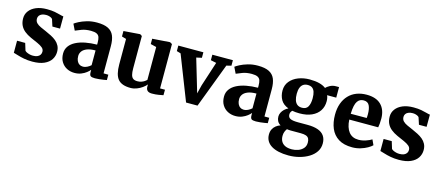

<svg xmlns="http://www.w3.org/2000/svg" viewBox="-56 -1171 4665 2039"><g transform="rotate(15 2277.0 -151.0)"><path d="M258.5 11Q208.5 11 167 3Q125.5 -5 95 -14.8Q64.5 -24.5 46.5 -29V-161.5H136L160 -83Q165 -75.5 179 -68.2Q193 -61 211.5 -56.2Q230 -51.5 249 -51.5Q279 -51.5 298.5 -60.2Q318 -69 327.5 -84Q337 -99 337 -117.5Q337 -144.5 316.2 -162Q295.5 -179.5 260.5 -195.2Q225.5 -211 180.5 -230.5Q138.5 -249.5 108.5 -274Q78.5 -298.5 62.8 -331.5Q47 -364.5 47 -409Q47 -454.5 73.8 -490.2Q100.5 -526 150 -546.8Q199.5 -567.5 268 -567.5Q318.5 -567.5 354 -560.8Q389.5 -554 413.8 -547Q438 -540 454.5 -538L454 -404H370L345.5 -479.5Q341.5 -486.5 331.2 -492.2Q321 -498 306.5 -502Q292 -506 274.5 -506Q248.5 -506 229.2 -498.2Q210 -490.5 199.8 -476.2Q189.5 -462 189.5 -443Q189.5 -414.5 207.2 -396.2Q225 -378 254.2 -364.8Q283.5 -351.5 316 -337.5Q347.5 -324 378.2 -308.2Q409 -292.5 433.8 -272Q458.5 -251.5 473.2 -223.2Q488 -195 488 -156.5Q488 -110.5 463.5 -72.5Q439 -34.5 388.2 -11.8Q337.5 11 258.5 11Z M722 11Q676.5 11 638.2 -8.5Q600 -28 576.8 -65.8Q553.5 -103.5 553.5 -158Q553.5 -204 578.5 -238.5Q603.5 -273 647.8 -295.5Q692 -318 751 -329.5Q810 -341 878.5 -341.5V-364.5Q878.5 -400.5 871 -422.8Q863.5 -445 841.5 -455.8Q819.5 -466.5 778 -466.5Q720.5 -466.5 677.5 -450.5Q634.5 -434.5 610.5 -423.5L577.5 -491.5Q590 -502 624.5 -520.2Q659 -538.5 709 -553.2Q759 -568 818 -568Q896 -568 940.8 -545.5Q985.5 -523 1004.5 -478Q1023.5 -433 1023.5 -364V-64.5L1076 -64V-5Q1064.5 -2.5 1042 1Q1019.5 4.5 994 7.2Q968.5 10 947.5 10Q911 10 899 -0.5Q887 -11 887 -42.5V-67Q874.5 -51.5 851.2 -33.2Q828 -15 795.5 -2Q763 11 722 11ZM794 -76.5Q814 -76.5 837.8 -88Q861.5 -99.5 878.5 -115.5V-277.5Q820.5 -277.5 784.5 -263Q748.5 -248.5 732 -225Q715.5 -201.5 715.5 -173.5Q715.5 -142 725.5 -120.5Q735.5 -99 753 -87.8Q770.5 -76.5 794 -76.5Z M1574.5 10Q1540 10 1524.5 -5Q1509 -20 1509 -48.5V-73Q1493 -53 1466 -33.5Q1439 -14 1406 -1.5Q1373 11 1338.5 11Q1241.5 11 1200.5 -37.8Q1159.5 -86.5 1159.5 -200V-479.5L1111 -493.5V-553.5L1290.5 -567H1292L1313.5 -553V-198Q1313.5 -153 1320.8 -126.5Q1328 -100 1344.8 -88.2Q1361.5 -76.5 1391 -76.5Q1415.5 -76.5 1435 -83.5Q1454.5 -90.5 1468.5 -99.8Q1482.5 -109 1491 -117.5V-479.5L1427 -495V-553.5L1617.5 -567H1620.5L1644.5 -553V-65.5H1698.5L1698 -5Q1680 -1.5 1648 4.2Q1616 10 1574.5 10Z M1950 8 1758.5 -481.5 1714 -494.5V-555H1989.5V-494.5L1930.5 -481.5L2010 -213.5L2038.5 -116.5L2062.5 -212L2150 -481.5L2088 -494.5V-555H2314V-494.5L2261.5 -481.5L2076 8Z M2491 11Q2445.5 11 2407.2 -8.5Q2369 -28 2345.8 -65.8Q2322.5 -103.5 2322.5 -158Q2322.5 -204 2347.5 -238.5Q2372.5 -273 2416.8 -295.5Q2461 -318 2520 -329.5Q2579 -341 2647.5 -341.5V-364.5Q2647.5 -400.5 2640 -422.8Q2632.5 -445 2610.5 -455.8Q2588.5 -466.5 2547 -466.5Q2489.5 -466.5 2446.5 -450.5Q2403.5 -434.5 2379.5 -423.5L2346.5 -491.5Q2359 -502 2393.5 -520.2Q2428 -538.5 2478 -553.2Q2528 -568 2587 -568Q2665 -568 2709.8 -545.5Q2754.5 -523 2773.5 -478Q2792.5 -433 2792.5 -364V-64.5L2845 -64V-5Q2833.5 -2.5 2811 1Q2788.5 4.5 2763 7.2Q2737.5 10 2716.5 10Q2680 10 2668 -0.5Q2656 -11 2656 -42.5V-67Q2643.5 -51.5 2620.2 -33.2Q2597 -15 2564.5 -2Q2532 11 2491 11ZM2563 -76.5Q2583 -76.5 2606.8 -88Q2630.5 -99.5 2647.5 -115.5V-277.5Q2589.5 -277.5 2553.5 -263Q2517.5 -248.5 2501 -225Q2484.5 -201.5 2484.5 -173.5Q2484.5 -142 2494.5 -120.5Q2504.5 -99 2522 -87.8Q2539.5 -76.5 2563 -76.5Z M3145 269.5Q3083.5 269.5 3035.8 258.8Q2988 248 2955 227.5Q2922 207 2904.8 176.8Q2887.5 146.5 2887.5 107Q2887.5 75 2899.8 50.2Q2912 25.5 2933.5 8.5Q2955 -8.5 2982 -17.5Q2957.5 -32 2946.2 -53.8Q2935 -75.5 2935 -103Q2935 -124.5 2945.2 -145.5Q2955.5 -166.5 2973.8 -184.2Q2992 -202 3016 -213Q2957 -235 2931.5 -279.2Q2906 -323.5 2906 -381Q2906 -440 2940.5 -482.2Q2975 -524.5 3032 -546.8Q3089 -569 3156 -569Q3218 -569 3262.2 -557.5Q3306.5 -546 3335 -523.5Q3347 -538 3376.8 -554.5Q3406.5 -571 3442 -571H3477V-455H3376.5Q3380.5 -446.5 3383.2 -436.5Q3386 -426.5 3387.5 -415.5Q3389 -404.5 3389 -392.5Q3389.5 -332.5 3360.5 -287.5Q3331.5 -242.5 3276.2 -217.5Q3221 -192.5 3142.5 -192.5Q3120 -192.5 3100 -194.2Q3080 -196 3062.5 -199.5Q3052.5 -190 3047.2 -179Q3042 -168 3042 -153.5Q3042 -122.5 3067.2 -109.8Q3092.5 -97 3152.5 -97H3257.5Q3326.5 -97 3372.5 -80.5Q3418.5 -64 3441.8 -30.5Q3465 3 3465 53Q3465 103.5 3438.5 143.5Q3412 183.5 3366.2 211.5Q3320.5 239.5 3263.2 254.5Q3206 269.5 3145 269.5ZM3162 197.5Q3198 197.5 3231.5 185.2Q3265 173 3287 148Q3309 123 3309 85Q3309 57.5 3300 40.5Q3291 23.5 3269.8 15.5Q3248.5 7.5 3211 7.5H3100Q3089 7.5 3078.2 6.5Q3067.5 5.5 3058 4Q3047 18.5 3039 38.2Q3031 58 3031 84.5Q3031 119 3045 144.2Q3059 169.5 3087.8 183.5Q3116.5 197.5 3162 197.5ZM3152.5 -257Q3199 -257 3218 -291Q3237 -325 3237 -382.5Q3237 -426 3227.8 -453.5Q3218.5 -481 3199.5 -494Q3180.5 -507 3151.5 -507Q3122 -507 3102 -493.5Q3082 -480 3071.5 -453.2Q3061 -426.5 3061 -386.5Q3061 -346 3070.5 -317Q3080 -288 3100 -272.5Q3120 -257 3152.5 -257Z M3776 11Q3682.5 11 3624 -26Q3565.5 -63 3538.2 -128Q3511 -193 3511 -277.5Q3511 -346.5 3530.5 -400.5Q3550 -454.5 3585.8 -492.2Q3621.5 -530 3671.5 -549.5Q3721.5 -569 3783 -569Q3886.5 -569 3940.8 -515.8Q3995 -462.5 3997 -367Q3997 -334 3995 -309.2Q3993 -284.5 3989 -266H3671Q3673 -222.5 3683.8 -188.8Q3694.5 -155 3713 -131.5Q3731.5 -108 3758 -96Q3784.5 -84 3819 -84Q3859.5 -84 3900 -97.8Q3940.5 -111.5 3963 -126.5L3989.5 -69Q3974 -52.5 3941.2 -33.8Q3908.5 -15 3865.5 -2Q3822.5 11 3776 11ZM3670 -329.5 3845.5 -330Q3846.5 -340 3847 -350.8Q3847.5 -361.5 3847.5 -372Q3847.5 -431.5 3830 -467Q3812.5 -502.5 3767.5 -502.5Q3747 -502.5 3730 -494.8Q3713 -487 3699.8 -468.2Q3686.5 -449.5 3679 -415.8Q3671.5 -382 3670 -329.5Z M4288.5 11Q4238.5 11 4197 3Q4155.5 -5 4125 -14.8Q4094.5 -24.5 4076.5 -29V-161.5H4166L4190 -83Q4195 -75.5 4209 -68.2Q4223 -61 4241.5 -56.2Q4260 -51.5 4279 -51.5Q4309 -51.5 4328.5 -60.2Q4348 -69 4357.5 -84Q4367 -99 4367 -117.5Q4367 -144.5 4346.2 -162Q4325.5 -179.5 4290.5 -195.2Q4255.5 -211 4210.5 -230.5Q4168.5 -249.5 4138.5 -274Q4108.5 -298.5 4092.8 -331.5Q4077 -364.5 4077 -409Q4077 -454.5 4103.8 -490.2Q4130.5 -526 4180 -546.8Q4229.5 -567.5 4298 -567.5Q4348.5 -567.5 4384 -560.8Q4419.5 -554 4443.8 -547Q4468 -540 4484.5 -538L4484 -404H4400L4375.5 -479.5Q4371.5 -486.5 4361.2 -492.2Q4351 -498 4336.5 -502Q4322 -506 4304.5 -506Q4278.5 -506 4259.2 -498.2Q4240 -490.5 4229.8 -476.2Q4219.5 -462 4219.5 -443Q4219.5 -414.5 4237.2 -396.2Q4255 -378 4284.2 -364.8Q4313.5 -351.5 4346 -337.5Q4377.5 -324 4408.2 -308.2Q4439 -292.5 4463.8 -272Q4488.5 -251.5 4503.2 -223.2Q4518 -195 4518 -156.5Q4518 -110.5 4493.5 -72.5Q4469 -34.5 4418.2 -11.8Q4367.5 11 4288.5 11Z"/></g></svg>

Font: Merriweather 20pt ExtraBold
Style: Regular
Weight: 800
Version: Version 2.100